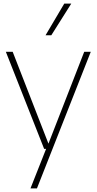

<svg xmlns="http://www.w3.org/2000/svg" viewBox="-20 -828 538 1068"><path d="M225.5 0 12.5 -540H50.5L249.5 -29L448.5 -540H485L185.5 220H149.5L236.5 0ZM233.5 -632 337.5 -808H376.5L265.5 -632Z"/></svg>

Font: Encode Sans Th
Style: Regular
Weight: 100
Designer: Multiple Designers
Foundry: Impallari Type
Version: Version 3.002; ttfautohint (v1.8.3) -l 8 -r 50 -G 200 -x 14 